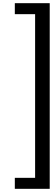

<svg xmlns="http://www.w3.org/2000/svg" viewBox="-20 -860 336 1220"><path d="M74.2 270H203.1V-770H74.2V-839.8H295.9V339.8H74.2Z"/></svg>

Font: Oakes Grotesk
Style: Medium
Weight: 500
Designer: Samuel Oakes
Foundry: Samuel Oakes
Version: Version 1.0 | wf-rip DC20170320